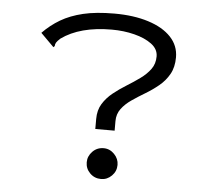

<svg xmlns="http://www.w3.org/2000/svg" viewBox="-50 -718 849 782"><g transform="rotate(5 375.0 -327.0)"><path d="M350 -231Q350 -267 366 -293Q382 -319 407.5 -339.5Q433 -360 461.5 -377.5Q490 -395 515.5 -413.5Q541 -432 557 -454Q573 -476 573 -506Q573 -536 545.5 -556.5Q518 -577 474.5 -588Q431 -599 382 -599Q252 -599 176 -544Q164 -533 160 -526.5Q156 -520 156 -512L151 -507L97 -561Q129 -594 168 -617Q207 -640 259.5 -652.5Q312 -665 387 -665Q466 -665 526 -646Q586 -627 619 -592Q652 -557 652 -509Q652 -469 636 -440.5Q620 -412 594.5 -391Q569 -370 540.5 -353Q512 -336 486.5 -318.5Q461 -301 445 -279.5Q429 -258 429 -229V-190H350ZM391 11Q364 11 345.5 -7.5Q327 -26 327 -52Q327 -77 345.5 -96Q364 -115 391 -115Q416 -115 434.5 -96Q453 -77 453 -52Q453 -26 434.5 -7.5Q416 11 391 11Z"/></g></svg>

Font: Inconsolata ExtraExpanded
Style: Regular
Weight: 400
Width: 8
Monospace: yes
Designer: Raph Levien, Cyreal, Brenton Simpson
Foundry: Raph Levien, Cyreal, Google
Version: Version 3.001; ttfautohint (v1.8.2.53-6de2)